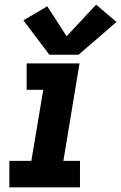

<svg xmlns="http://www.w3.org/2000/svg" viewBox="-20 -801 518 821"><path d="M20 0H322V-113H251L320 -530H94V-417H165L114 -113H20ZM316 -567 478 -707 391 -781 265 -646 182 -774 80 -714 191 -567Z"/></svg>

Font: Iosevka Sparkle XBdObl
Style: Regular
Weight: 800
Italic angle: -9°
Designer: Belleve Invis
Foundry: Belleve Invis
Version: Version 4.5.0; ttfautohint (v1.8.3)